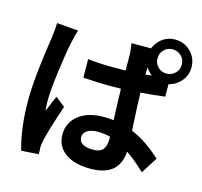

<svg xmlns="http://www.w3.org/2000/svg" viewBox="-125 -994 1251 1188"><g transform="rotate(15 500.0 -400.5)"><path d="M954.1 -617.2Q923.8 -586.9 884.8 -579.1V-499Q820.3 -490.2 730.5 -483.4Q732.4 -396.5 741.2 -242.2Q832 -206.1 932.6 -114.3L866.2 -9.8Q793 -78.1 745.1 -109.4Q735.4 51.8 551.8 51.8Q449.2 51.8 390.1 9.3Q331.1 -33.2 331.1 -109.4Q331.1 -185.5 390.6 -232.4Q450.2 -279.3 549.8 -279.3Q587.9 -279.3 614.3 -275.4Q614.3 -280.3 611.3 -357.4Q608.4 -434.6 607.4 -475.6Q594.7 -475.6 571.8 -475.1Q548.8 -474.6 537.1 -474.6Q465.8 -474.6 365.2 -481.4L364.3 -599.6Q449.2 -590.8 537.1 -590.8Q583 -590.8 606.4 -591.8Q606.4 -619.1 606 -655.8Q605.5 -692.4 605.5 -700.2Q605.5 -712.9 597.7 -764.6H722.7Q733.4 -793 755.9 -815.4Q795.9 -856.4 854.5 -856.4Q913.1 -856.4 954.1 -815.4Q995.1 -774.4 995.1 -715.8Q995.1 -657.2 954.1 -617.2ZM854.5 -638.7Q886.7 -638.7 910.2 -661.1Q932.6 -682.6 932.6 -715.8Q932.6 -750 910.2 -771.5Q886.7 -793.9 854.5 -793.9Q821.3 -793.9 799.8 -771.5Q777.3 -750 777.3 -715.8Q777.3 -682.6 799.8 -661.1Q821.3 -638.7 854.5 -638.7ZM619.1 -155.3V-170.9Q578.1 -181.6 540 -181.6Q498 -181.6 472.7 -166Q447.3 -150.4 447.3 -123Q447.3 -66.4 538.1 -66.4Q582 -66.4 600.6 -88.4Q619.1 -110.4 619.1 -155.3ZM121.1 -765.6 258.8 -753.9Q250 -732.4 235.4 -666Q222.7 -607.4 205.6 -480.5Q188.5 -353.5 188.5 -286.1Q188.5 -249 192.4 -222.7Q200.2 -243.2 215.8 -279.3Q231.4 -315.4 235.4 -324.2L296.9 -275.4Q240.2 -110.4 225.6 -39.1Q219.7 -11.7 219.7 5.9Q220.7 11.7 221.2 26.4Q221.7 41 221.7 47.9L110.4 54.7Q71.3 -82 71.3 -259.8Q71.3 -402.3 112.3 -668.9Q120.1 -722.7 121.1 -765.6ZM770.5 -603.5Q762.7 -609.4 755.9 -617.2Q741.2 -630.9 732.4 -646.5Q731.4 -618.2 731.4 -599.6Q750 -601.6 770.5 -603.5Z"/></g></svg>

Font: Nasu
Style: Bold
Weight: 700
Designer: Ryoko NISHIZUKA (kana &amp; ideographs); Paul D. Hunt (Latin, Greek &amp; Cyrillic); Wenlong ZHANG (bopomofo); Sandoll C
Version: Version 2014.1215